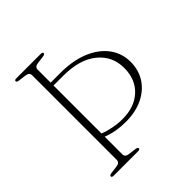

<svg xmlns="http://www.w3.org/2000/svg" viewBox="-188 -838 976 976"><g transform="rotate(-45 300.0 -350.0)"><path d="M185 -46Q185 -26 209.5 -23L251.5 -17.5Q266 -15.5 266 -8Q266 0 253.5 0H76.5Q64 0 64 -8Q64 -15.5 78.5 -17.5L120.5 -23Q145 -26 145 -46V-654Q145 -674 120.5 -677L78.5 -682.5Q64 -684.5 64 -692Q64 -700 76.5 -700H253.5Q266 -700 266 -692Q266 -684.5 251.5 -682.5L209.5 -677Q185 -674 185 -654V-561H254Q345 -561 410.8 -533.5Q476.5 -506 512 -458Q547.5 -410 547.5 -349Q547.5 -288.5 517.8 -243.5Q488 -198.5 435.8 -174Q383.5 -149.5 316 -149.5Q242.5 -149.5 185 -172.5ZM254 -540.5H185V-195.5Q211 -185 245.5 -178.2Q280 -171.5 313 -171.5Q399.5 -171.5 451 -219.8Q502.5 -268 502.5 -349.5Q502.5 -434.5 437.5 -487.5Q372.5 -540.5 254 -540.5Z"/></g></svg>

Font: Fraunces 9pt Thin
Style: Regular
Weight: 100
Version: Version 1.000;[b76b70a41]